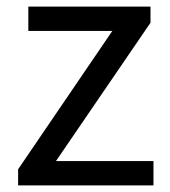

<svg xmlns="http://www.w3.org/2000/svg" viewBox="-20 -563 515 583"><path d="M35 0V-49L321 -469H66V-543H437V-494L150 -74H446V0Z"/></svg>

Font: Noto Sans HK Thin
Style: Regular
Weight: 400
Version: Version 2.004-H2;hotconv 1.0.118;makeotfexe 2.5.65603